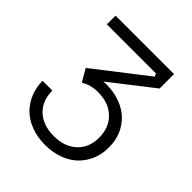

<svg xmlns="http://www.w3.org/2000/svg" viewBox="-203 -864 1015 1015"><g transform="rotate(45 304.5 -356.5)"><path d="M47.9 -213.9H121.1Q121.1 -137.7 168.2 -93.3Q215.3 -48.8 296.9 -48.8Q376.5 -48.8 424.3 -93.3Q472.2 -137.7 472.2 -211.9Q472.2 -287.6 424.8 -333.3Q377.4 -378.9 297.9 -378.9Q241.2 -378.9 202.1 -353L161.1 -422.9L452.1 -648.9L443.8 -665H77.1V-730H514.2V-622.1L277.8 -438Q284.7 -439 300.8 -439Q356.9 -439 403.6 -421.4Q450.2 -403.8 480.7 -373.8Q511.2 -343.8 528.1 -304Q544.9 -264.2 544.9 -219.2V-205.1Q544.9 -161.1 528.3 -121.3Q511.7 -81.5 481 -50.5Q450.2 -19.5 402.6 -1.2Q355 17.1 296.9 17.1Q238.8 17.1 191.2 -1.2Q143.6 -19.5 112.5 -51Q81.5 -82.5 64.7 -124.3Q47.9 -166 47.9 -213.9Z"/></g></svg>

Font: Sora Light
Style: Regular
Weight: 300
Designer: Jonathan Barnbrook, Julián Moncada
Foundry: Barnbrook Fonts
Version: Version 2.000